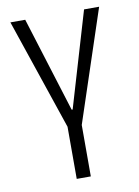

<svg xmlns="http://www.w3.org/2000/svg" viewBox="-77 -713 552 765"><g transform="rotate(-10 198.5 -330.0)"><path d="M171 0V-211L19 -660H79L199 -275H203L317 -660H378L228 -208V0Z"/></g></svg>

Font: Bricolage Grotesque Condensed ExtraLight
Style: Regular
Weight: 250
Width: 3
Designer: Mathieu Triay
Foundry: Atelier Triay
Version: Version 1.000;gftools[0.9.30]